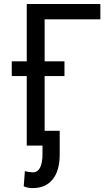

<svg xmlns="http://www.w3.org/2000/svg" viewBox="-20 -731 561 964"><path d="M483.9 -633.8H204.1V0H114.3V-710.9H483.9ZM303.7 -349.1H39.1V-422.9H303.7ZM279.8 -74.2V47.9Q278.8 128.4 243.4 170.9Q208 213.4 144.5 213.4Q119.1 213.4 99.1 204.6L105 127.9Q109.9 130.4 124.3 132.3Q138.7 134.3 144.5 134.3Q193.4 134.3 193.4 40V-74.2Z"/></svg>

Font: Roboto Condensed
Style: Regular
Weight: 400
Designer: Google
Version: Version 2.001047; 2015